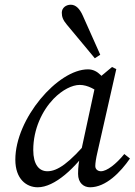

<svg xmlns="http://www.w3.org/2000/svg" viewBox="-20 -781 571 814"><path d="M140 13C211 13 300 -67 370 -171L361 -193C273 -88 223 -55 181 -55C145 -55 121 -84 121 -145C121 -234 159 -312 207 -362C244 -400 286 -421 318 -421C353 -421 387 -400 412 -379L448 -404C422 -450 396 -487 353 -487C225 -487 45 -278 45 -104C45 -22 92 13 140 13ZM362 13C429 13 491 -51 531 -109L507 -128C472 -85 433 -55 408 -55C395 -55 384 -63 384 -77C384 -89 387 -110 393 -135L473 -488L455 -497L389 -442L321 -127C314 -94 311 -73 311 -44C311 -5 335 13 362 13ZM405 -549C380 -605 355 -661 330 -717C318 -743 302 -761 280 -761C260 -761 242 -748 242 -727C242 -710 247 -696 263 -677C303 -629 342 -582 382 -534L405 -549Z"/></svg>

Font: Source Serif Variable
Style: Italic
Weight: 389
Italic angle: -12°
Designer: Frank Grießhammer
Foundry: Adobe Systems Incorporated
Version: Version 3.001;hotconv 1.0.111;makeotfexe 2.5.65597